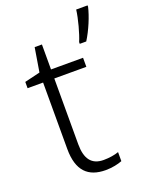

<svg xmlns="http://www.w3.org/2000/svg" viewBox="-145 -834 707 918"><g transform="rotate(-20 209.0 -375.0)"><path d="M418 -753V-760H360C355 -717 335 -643 320 -609V-600H353C382 -646 408 -709 418 -753ZM238 -39C177 -39 149 -77 149 -151V-486H312V-532H149V-659H112L92 -537L13 -518V-486H92V-148C92 -37 142 10 231 10C264 10 295 3 315 -5V-51C296 -44 268 -39 238 -39Z"/></g></svg>

Font: Noto Sans Sinhala UI Light
Style: Regular
Weight: 300
Designer: Jelle Bosma - Monotype Design Team
Foundry: Monotype Imaging Inc.
Version: Version 2.006